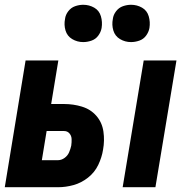

<svg xmlns="http://www.w3.org/2000/svg" viewBox="-31 -783 771 803"><path d="M482 0H619L707 -530H570ZM-11 0H212Q244 0 276.5 -9Q309 -18 337 -40Q365 -62 380 -93.5Q395 -125 400 -157Q407 -195 401.5 -233Q396 -271 372 -298.5Q348 -326 312 -337Q276 -348 237 -348H183L213 -530H76ZM144 -113 164 -235H237Q251 -235 259.5 -225Q268 -215 268.5 -201.5Q269 -188 267 -174Q264 -160 258 -146Q252 -132 239 -122.5Q226 -113 211 -113ZM517 -607Q534 -607 551.5 -613Q569 -619 580 -634Q591 -649 594 -666Q598 -691 591 -715Q584 -739 563 -751Q542 -763 517 -763Q500 -763 483 -757Q466 -751 454.5 -736Q443 -721 441 -704Q436 -679 443 -655.5Q450 -632 471 -619.5Q492 -607 517 -607ZM317 -607Q334 -607 351.5 -613Q369 -619 380 -634Q391 -649 394 -666Q398 -691 391 -715Q384 -739 363 -751Q342 -763 317 -763Q300 -763 283 -757Q266 -751 254.5 -736Q243 -721 241 -704Q236 -679 243 -655.5Q250 -632 271 -619.5Q292 -607 317 -607Z"/></svg>

Font: Iosevka Sparkle XBdObl
Style: Regular
Weight: 800
Italic angle: -9°
Designer: Belleve Invis
Foundry: Belleve Invis
Version: Version 4.5.0; ttfautohint (v1.8.3)